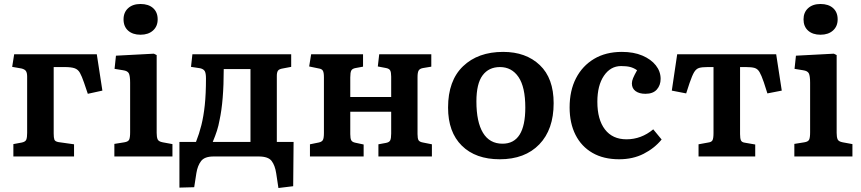

<svg xmlns="http://www.w3.org/2000/svg" viewBox="-20 -784 4315 962"><path d="M47 0V-62L90 -70Q108 -74 112 -85Q116 -96 116 -118V-400Q116 -419 110 -428Q104 -437 87 -441L41 -449L51 -512H465L493 -330L420 -314L401 -370Q390 -402 380.5 -419Q371 -436 354 -442Q337 -448 304 -448H249V-115Q249 -94 252.5 -84.5Q256 -75 273 -72L351 -61V0Z M684 -610Q645 -610 622 -630.5Q599 -651 599 -687Q599 -722 622 -743Q645 -764 684 -764Q724 -764 747 -743.5Q770 -723 770 -687Q770 -652 746.5 -631Q723 -610 684 -610ZM553 0V-63L603 -71Q622 -74 627 -84Q632 -94 632 -121V-369Q632 -404 625.5 -416.5Q619 -429 597 -432L554 -439L561 -505L751 -515L765 -508V-118Q765 -98 769.5 -86.5Q774 -75 795 -71L844 -62V0Z M1375 158 1364 85Q1358 45 1341 22.5Q1324 0 1276 0H1050Q1005 0 987.5 23Q970 46 964 83L953 154L879 156V-73H962Q978 -113 989 -157Q1000 -201 1006 -257Q1012 -313 1012 -391Q1012 -417 1006 -427.5Q1000 -438 983 -442L937 -449L944 -512H1439V-449L1397 -441Q1378 -438 1372.5 -429.5Q1367 -421 1367 -404V-73H1451L1449 149ZM1046 -73H1235V-438H1101Q1101 -278 1080 -182Q1075 -154 1067 -129Q1059 -104 1046 -73Z M1533 0V-61L1577 -70Q1592 -73 1597.5 -82Q1603 -91 1603 -118V-397Q1603 -421 1597.5 -430Q1592 -439 1577 -441L1529 -451L1539 -512H1799V-450L1761 -443Q1745 -440 1740 -430.5Q1735 -421 1735 -396V-298H1940V-400Q1940 -422 1935 -431Q1930 -440 1915 -443L1873 -451L1880 -512H2141V-450L2099 -443Q2083 -440 2077.5 -430.5Q2072 -421 2072 -397V-112Q2072 -90 2077 -81.5Q2082 -73 2099 -70L2144 -61V0H1876V-61L1914 -68Q1930 -71 1935 -80.5Q1940 -90 1940 -115V-224H1735V-112Q1735 -90 1740 -81Q1745 -72 1760 -69L1802 -60V0Z M2484 14Q2363 14 2294 -54Q2225 -122 2225 -245Q2225 -380 2300 -452Q2375 -524 2501 -524Q2615 -524 2684.5 -458Q2754 -392 2754 -267Q2754 -135 2682 -60.5Q2610 14 2484 14ZM2498 -64Q2612 -64 2612 -245Q2612 -348 2578 -398Q2544 -448 2485 -448Q2429 -448 2398 -406.5Q2367 -365 2367 -276Q2367 -173 2400 -118.5Q2433 -64 2498 -64Z M3082 14Q3004 14 2948.5 -18Q2893 -50 2863.5 -108.5Q2834 -167 2834 -246Q2834 -330 2866 -392Q2898 -454 2956.5 -489Q3015 -524 3096 -524Q3155 -524 3198.5 -505.5Q3242 -487 3266 -456.5Q3290 -426 3290 -389Q3290 -357 3271 -335.5Q3252 -314 3214 -314Q3183 -314 3164.5 -327.5Q3146 -341 3146 -366Q3146 -378 3152 -392.5Q3158 -407 3172 -432Q3155 -444 3137 -448.5Q3119 -453 3092 -453Q3039 -453 3006 -404.5Q2973 -356 2973 -274Q2973 -185 3011 -135.5Q3049 -86 3119 -86Q3193 -86 3253 -136L3295 -85Q3259 -41 3205 -13.5Q3151 14 3082 14Z M3480 0V-61L3529 -70Q3545 -72 3550 -81.5Q3555 -91 3555 -118V-448H3526Q3497 -448 3482.5 -443.5Q3468 -439 3458 -422.5Q3448 -406 3435 -368L3418 -316L3346 -330L3373 -512H3869L3897 -330L3825 -316L3807 -372Q3795 -407 3785.5 -423Q3776 -439 3761 -443.5Q3746 -448 3717 -448H3688V-112Q3688 -90 3692.5 -80.5Q3697 -71 3712 -69L3764 -60V0Z M4091 -610Q4052 -610 4029 -630.5Q4006 -651 4006 -687Q4006 -722 4029 -743Q4052 -764 4091 -764Q4131 -764 4154 -743.5Q4177 -723 4177 -687Q4177 -652 4153.5 -631Q4130 -610 4091 -610ZM3960 0V-63L4010 -71Q4029 -74 4034 -84Q4039 -94 4039 -121V-369Q4039 -404 4032.5 -416.5Q4026 -429 4004 -432L3961 -439L3968 -505L4158 -515L4172 -508V-118Q4172 -98 4176.5 -86.5Q4181 -75 4202 -71L4251 -62V0Z"/></svg>

Font: Literata 12pt SemiBold
Style: Regular
Weight: 600
Designer: Latin by Veronika Burian and Jose Scaglione. Greek by Irene Vlachou. Cyrillic by Vera Evstafieva.
Foundry: TypeTogether
Version: Version 3.002